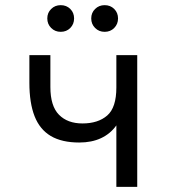

<svg xmlns="http://www.w3.org/2000/svg" viewBox="-20 -725 656 745"><path d="M431.5 0V-238.5Q408.5 -206 372.2 -189Q336 -172 287.5 -172Q220 -172 177.2 -197.2Q134.5 -222.5 114.2 -274Q94 -325.5 94 -404V-511H175.5V-387.5Q175.5 -313.5 208.8 -279.8Q242 -246 300 -246Q360.5 -246 396 -276.8Q431.5 -307.5 431.5 -385.5V-511H512.5V0ZM215.5 -601.5Q193.5 -601.5 178.5 -616.5Q163.5 -631.5 163.5 -653.5Q163.5 -675.5 178.5 -690.2Q193.5 -705 215.5 -705Q238 -705 252.8 -690.2Q267.5 -675.5 267.5 -653.5Q267.5 -631.5 252.8 -616.5Q238 -601.5 215.5 -601.5ZM386 -601.5Q364 -601.5 349 -616.5Q334 -631.5 334 -653.5Q334 -675.5 349 -690.2Q364 -705 386 -705Q408.5 -705 423.2 -690.2Q438 -675.5 438 -653.5Q438 -631.5 423.2 -616.5Q408.5 -601.5 386 -601.5Z"/></svg>

Font: Overpass Mono
Style: Regular
Weight: 400
Designer: Delve Withrington, Dave Bailey
Foundry: Delve Fonts LLC
Version: Version 4.000